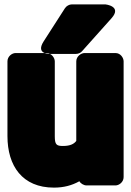

<svg xmlns="http://www.w3.org/2000/svg" viewBox="-20 -808 599 876"><path d="M267 -142C238 -142 230 -148 230 -186V-528C230 -544 215 -566 192 -566H51C35 -566 14 -551 14 -528V-187C14 -51 82 48 226 48C271 48 308 38 342 19C347 28 361 38 375 38H507C523 38 544 23 544 0V-528C544 -544 530 -566 507 -566H366C350 -566 328 -551 328 -528V-165C318 -152 302 -142 267 -142ZM308 -788H461C461 -788 538 -780 489 -725L354 -574C347 -566 336 -562 326 -562H211C211 -562 140 -558 179 -619L276 -770C283 -781 296 -788 308 -788Z"/></svg>

Font: Asimov Print
Style: E
Weight: 500
Designer: Google
Version: Version 2.000980; 2014